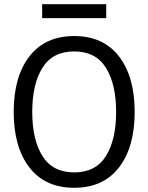

<svg xmlns="http://www.w3.org/2000/svg" viewBox="-20 -881 704 911"><path d="M45 0ZM45 -350Q45 -517 119.5 -613.5Q194 -710 332 -710Q470 -710 544.5 -613.5Q619 -517 619 -350Q619 -183 544.5 -86.5Q470 10 332 10Q194 10 119.5 -86.5Q45 -183 45 -350ZM531 -350Q531 -482 482.5 -559.5Q434 -637 332 -637Q230 -637 181.5 -559.5Q133 -482 133 -350Q133 -218 181.5 -140.5Q230 -63 332 -63Q434 -63 482.5 -140.5Q531 -218 531 -350ZM180 -861H484V-795H180Z"/></svg>

Font: Niramit
Style: Regular
Weight: 400
Version: Version 1.000; ttfautohint (v1.6)